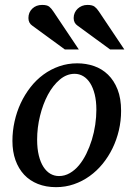

<svg xmlns="http://www.w3.org/2000/svg" viewBox="-20 -753 546 785"><path d="M374 -304.2Q374 -339.8 367.2 -367.2Q360.4 -394.5 348.6 -413.1Q336.9 -431.6 320.6 -441.4Q304.2 -451.2 285.2 -451.2Q252.4 -451.2 224.4 -427.5Q196.3 -403.8 175.8 -365.5Q155.3 -327.1 143.6 -279.1Q131.8 -231 131.8 -182.1Q131.8 -145 138.7 -117.2Q145.5 -89.4 157.7 -70.6Q169.9 -51.8 186 -42.5Q202.1 -33.2 221.2 -33.2Q244.6 -33.2 265.4 -45.2Q286.1 -57.1 303 -77.4Q319.8 -97.7 333 -124.5Q346.2 -151.4 355.5 -181.4Q364.7 -211.4 369.4 -243.2Q374 -274.9 374 -304.2ZM475.1 -299.8Q475.1 -259.3 466.1 -220.5Q457 -181.6 440.2 -147Q423.3 -112.3 399.7 -83.3Q376 -54.2 346.4 -33Q316.9 -11.7 282.2 0.2Q247.6 12.2 209 12.2Q168 12.2 134.8 -1Q101.6 -14.2 78.6 -38.8Q55.7 -63.5 43.2 -98.4Q30.8 -133.3 30.8 -176.8Q30.8 -217.3 39.6 -256.6Q48.3 -295.9 64.7 -331.1Q81.1 -366.2 104.5 -396.2Q127.9 -426.3 157.5 -448Q187 -469.7 221.9 -481.9Q256.8 -494.1 295.9 -494.1Q332 -494.1 364.5 -482.9Q397 -471.7 421.6 -447.8Q446.3 -423.8 460.7 -387.2Q475.1 -350.6 475.1 -299.8ZM245.1 -550.8 112.3 -647.9Q96.2 -658.7 96.2 -679.2Q96.2 -702.6 112.1 -717.8Q127.9 -732.9 152.3 -732.9Q172.4 -732.9 181.2 -725.8Q189.9 -718.8 198.2 -706.1L302.2 -550.8ZM430.2 -550.8 297.4 -647.9Q281.2 -658.7 281.2 -679.2Q281.2 -690.9 285.6 -700.7Q290 -710.4 297.6 -717.5Q305.2 -724.6 315.4 -728.8Q325.7 -732.9 337.4 -732.9Q357.4 -732.9 366.7 -725.8Q376 -718.8 384.3 -706.1L488.3 -550.8Z"/></svg>

Font: Charis SIL Eur
Style: Italic
Weight: 400
Italic angle: -11°
Foundry: SIL International
Version: Version 5.000